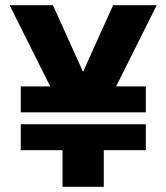

<svg xmlns="http://www.w3.org/2000/svg" viewBox="-20 -720 640 740"><path d="M207 -320 17 -700H184L329 -379H271L416 -700H584L394 -320ZM221 0V-174H380V0ZM60 -141V-241H542V-141ZM60 -287V-387H542V-287Z"/></svg>

Font: SUSE ExtraBold
Style: Regular
Weight: 800
Designer: Rene Bieder
Foundry: SUSE
Version: Version 1.000